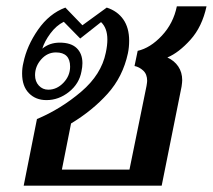

<svg xmlns="http://www.w3.org/2000/svg" viewBox="-20 -588 674 608"><path d="M97 -211Q173 -243 237 -297.5Q301 -352 315 -421Q320 -444 320 -463Q320 -499 300 -518L234 -466L182 -519Q158 -507 139.5 -482Q121 -457 114 -434Q137 -453 169 -453Q205 -453 223 -435.5Q241 -418 241 -388Q241 -376 238 -362Q231 -323 198.5 -297Q166 -271 127 -271Q93 -271 71.5 -293Q50 -315 50 -355Q50 -373 54 -389Q65 -443 100.5 -494Q136 -545 187 -564L241 -508L318 -564Q352 -553 370.5 -526.5Q389 -500 389 -459Q389 -438 385 -419Q369 -345 321 -291.5Q273 -238 205 -197L176 -51H390L444 -316Q446 -328 446 -332Q446 -353 433.5 -364.5Q421 -376 406 -379L416 -427Q456 -436 492.5 -475Q529 -514 540 -568H634Q620 -503 583 -462Q546 -421 510 -406Q532 -396 544.5 -377.5Q557 -359 557 -334Q557 -328 555 -314L492 0H55ZM202 -377Q202 -422 157 -422Q130 -422 110.5 -400Q91 -378 91 -350Q91 -330 103 -317Q115 -304 133 -304Q160 -304 181 -326Q202 -348 202 -377Z"/></svg>

Font: Taviraj Medium
Style: Italic
Weight: 500
Italic angle: -12°
Designer: Katatrad Team
Foundry: CadsonDemak
Version: Version 1.001